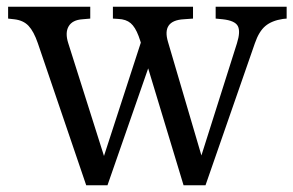

<svg xmlns="http://www.w3.org/2000/svg" viewBox="-20 -540 868 568"><path d="M235 8 92 -412Q80 -447 64.5 -463.5Q49 -480 22 -483L4 -485V-520H247V-485L224 -483Q194 -481 183 -462Q172 -443 182 -412L297 -49H278L408 -449L411 -359Q400 -407 390 -433.5Q380 -460 366.5 -471.5Q353 -483 330 -484L314 -485V-520H551V-485L523 -483Q458 -479 477 -416L585 -49H566L681 -412Q692 -447 683.5 -463Q675 -479 639 -483L618 -485V-520H828V-485L817 -484Q784 -479 765 -463Q746 -447 734 -412L588 8H523L408 -372L431 -374L298 8Z"/></svg>

Font: Hedvig Letters Serif 18pt
Style: Regular
Weight: 400
Designer: Alexander Örn & Tor Weibull
Foundry: Kanon Foundry
Version: Version 1.000